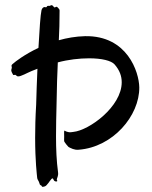

<svg xmlns="http://www.w3.org/2000/svg" viewBox="-20 -723 596 754"><path d="M202 -310C203 -382 205 -435 207 -478C248 -489 292 -494 330 -494C379 -494 417 -485 430 -470C450 -447 458 -424 458 -400C458 -304 330 -211 268 -205C262 -204 255 -203 250 -204C237 -206 234 -211 233 -210C231 -209 232 -196 232 -187C232 -177 231 -169 233 -166C236 -161 244 -151 248 -147C249 -145 261 -140 266 -138C272 -136 280 -134 289 -135C423 -145 528 -268 527 -380C526 -440 480 -584 314 -581C277 -580 243 -574 211 -565C213 -602 214 -636 214 -682C214 -688 208 -691 206 -694C205 -697 200 -697 198 -695C194 -692 191 -695 189 -699C187 -701 182 -705 178 -701C174 -698 167 -703 164 -697C160 -691 158 -697 153 -695C149 -694 145 -690 143 -683C139 -666 135 -607 131 -535C78 -510 41 -482 30 -472C21 -465 28 -462 26 -455C24 -447 22 -446 30 -432C33 -424 38 -432 42 -428C45 -426 46 -424 50 -423C53 -423 57 -423 64 -426C81 -432 89 -439 127 -453C125 -405 123 -355 122 -312C119 -263 118 -219 118 -182C118 -90 125 -36 126 -25C126 -18 132 -14 135 -3C137 7 142 3 144 8C145 13 152 10 156 9C165 6 175 -13 182 -20C189 -27 189 -17 193 -13C197 -10 203 -9 205 -12C206 -13 203 -15 203 -17C203 -24 210 -31 208 -46C202 -90 200 -138 200 -187C200 -229 201 -271 202 -310Z"/></svg>

Font: Oregano
Style: Regular
Weight: 400
Designer: Astigmatic (AOETI)
Foundry: Astigmatic (AOETI)
Version: Version 1.000